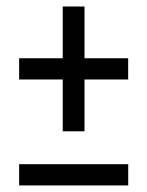

<svg xmlns="http://www.w3.org/2000/svg" viewBox="-20 -553 448 584"><path d="M38.2 11H370V-53.6H38.2ZM38.2 -311.2H170.8V-153.6H237V-311.2H369.8V-375.8H237V-533.2H170.8V-375.8H38.2Z"/></svg>

Font: Secuela Light
Style: Regular
Weight: 300
Designer: Fernando Haro
Foundry: deFharo
Version: Version 1.708